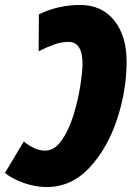

<svg xmlns="http://www.w3.org/2000/svg" viewBox="-45 -745 531 775"><path d="M278 -725Q235 -725 192.5 -715.5Q150 -706 112 -687L111 -538Q142 -554 172.5 -565Q203 -576 231 -576Q288 -576 288 -488Q288 -456 279 -398Q270 -340 251.5 -280Q233 -220 204 -178.5Q175 -137 136 -137Q97 -137 51 -174L-25 -47Q6 -22 52.5 -6Q99 10 143 10Q243 10 315.5 -67.5Q388 -145 427 -262Q466 -379 466 -497Q466 -600 416 -662.5Q366 -725 278 -725Z"/></svg>

Font: Noto Sans Display Condensed Black
Style: Italic
Weight: 900
Width: 3
Italic angle: -192°
Designer: Monotype Design Team
Foundry: Monotype Imaging Inc.
Version: Version 1.900